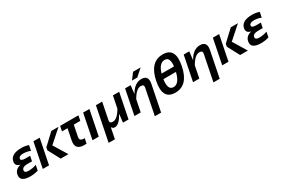

<svg xmlns="http://www.w3.org/2000/svg" viewBox="92 -1976 5022 3436"><g transform="rotate(-30 2603.0 -258.5)"><path d="M418 -385.7Q350.6 -415 267.6 -415Q184.6 -415 174.8 -365.2Q165 -317.4 265.1 -317.4H360.4L339.8 -214.8H243.2Q139.6 -214.8 127.9 -156.2Q116.2 -97.7 204.1 -97.7Q287.1 -97.7 366.2 -127L344.7 -19.5Q266.6 4.9 183.6 4.9Q-33.7 4.9 -4.4 -141.6Q15.1 -239.3 131.8 -266.1Q30.3 -290 48.3 -379.9Q75.7 -517.6 293 -517.6Q371.1 -517.6 439.5 -493.2Z M1059.1 -512.7 797.4 -279.8 968.3 0H808.6L676.3 -248L687 -302.7L910.6 -512.7ZM670.4 -512.7 567.9 0H438.5L541 -512.7Z M1092.8 -512.7H1470.7L1450.2 -410.2H1315.9L1270 -180.7Q1254.4 -102.1 1347.7 -102.1Q1355.5 -102.1 1364.3 -102.5L1343.8 0Q1320.8 2 1300.3 2Q1104 2 1140.6 -180.7L1186.5 -410.2H1072.3Z M1697.8 -512.7 1595.2 0H1465.8L1568.4 -512.7Z M1866.7 -39.6 1821.8 185.5H1692.4L1832 -512.7H1961.4L1892.1 -165Q1879.9 -104.5 1949.7 -104.5Q2042 -104.5 2134.3 -267.1L2183.6 -512.7H2313L2210.4 0H2095.7L2115.7 -172.9Q2020.5 0 1931.2 0Q1888.2 0 1866.7 -39.6Z M2332.5 0 2435.1 -512.7H2549.8L2529.8 -339.8Q2625 -512.7 2768.1 -512.7Q2916 -512.7 2882.8 -346.2L2776.4 185.5H2647L2753.4 -347.7Q2765.6 -408.2 2695.8 -408.2Q2603.5 -408.2 2511.2 -245.6L2461.9 0ZM2707.5 -698.2H2863.3L2721.2 -571.8H2611.8Z M3111.3 -312.5Q3078.1 -97.7 3200.7 -97.7Q3318.4 -97.7 3370.6 -312.5ZM3389.6 -415Q3411.6 -600.6 3301.3 -600.6Q3186.5 -600.6 3133.3 -415ZM2983.4 -348.1Q3054.2 -703.1 3321.8 -703.1Q3584 -703.1 3513.2 -348.1Q3442.4 4.9 3180.2 4.9Q2912.6 4.9 2983.4 -348.1Z M3543.5 0 3646 -512.7H3760.7L3740.7 -339.8Q3835.9 -512.7 3979 -512.7Q4127 -512.7 4093.8 -346.2L3987.3 185.5H3857.9L3964.4 -347.7Q3976.6 -408.2 3906.7 -408.2Q3814.5 -408.2 3722.2 -245.6L3672.9 0Z M4767.1 -512.7 4505.4 -279.8 4676.3 0H4516.6L4384.3 -248L4395 -302.7L4618.7 -512.7ZM4378.4 -512.7 4275.9 0H4146.5L4249 -512.7Z M5185.5 -385.7Q5118.2 -415 5035.2 -415Q4952.1 -415 4942.4 -365.2Q4932.6 -317.4 5032.7 -317.4H5127.9L5107.4 -214.8H5010.7Q4907.2 -214.8 4895.5 -156.2Q4883.8 -97.7 4971.7 -97.7Q5054.7 -97.7 5133.8 -127L5112.3 -19.5Q5034.2 4.9 4951.2 4.9Q4733.9 4.9 4763.2 -141.6Q4782.7 -239.3 4899.4 -266.1Q4797.9 -290 4815.9 -379.9Q4843.3 -517.6 5060.5 -517.6Q5138.7 -517.6 5207 -493.2Z"/></g></svg>

Font: Sansation
Style: Bold Italic
Weight: 700
Designer: Bernd Montag
Version: Version 1.301